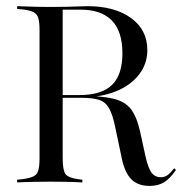

<svg xmlns="http://www.w3.org/2000/svg" viewBox="-20 -591 590 622"><path d="M108.1 -145.2V-492.7Q108.1 -519.4 104 -532.7Q100 -546 87.9 -552Q75.8 -558.1 52.4 -560.5L35.5 -562.1V-571Q46 -571 61.3 -570.2Q76.6 -569.4 96 -569Q115.3 -568.5 137.1 -568.5H145.2Q171.8 -568.5 194.8 -569Q217.7 -569.4 235.5 -570.2Q253.2 -571 262.9 -571Q351.6 -571 404.4 -532.7Q457.3 -494.4 457.3 -429Q457.3 -383.9 430.2 -349.2Q403.2 -314.5 355.6 -295.2Q308.1 -275.8 245.2 -275.8H144.4V-283.1H237.9Q309.7 -283.1 343.1 -316.1Q376.6 -349.2 376.6 -418.5Q376.6 -489.5 342.3 -524.6Q308.1 -559.7 241.1 -559.7H183.1V-145.2ZM464.5 11.3Q427.4 11.3 406 -9.7Q384.7 -30.6 375 -75.8L352.4 -183.1Q344.4 -221 333.1 -240.7Q321.8 -260.5 301.2 -267.3Q280.6 -274.2 242.7 -274.2H154.8V-280.6H238.7Q308.1 -280.6 346.8 -271.4Q385.5 -262.1 404.4 -237.1Q423.4 -212.1 433.9 -164.5L450.8 -87.1Q459.7 -46 471.4 -31Q483.1 -16.1 503.2 -16.9Q514.5 -17.7 523 -23.8Q531.5 -29.8 544.4 -46L550 -40.3Q530.6 -12.1 511.3 -0.4Q491.9 11.3 464.5 11.3ZM137.1 -2.4Q115.3 -2.4 96 -2Q76.6 -1.6 61.3 -1.2Q46 -0.8 35.5 0V-8.9L52.4 -10.5Q75.8 -13.7 87.9 -19.4Q100 -25 104 -38.7Q108.1 -52.4 108.1 -78.2V-145.2H183.1V-78.2Q183.1 -39.5 192.3 -27Q201.6 -14.5 233.9 -10.5L246.8 -8.9V0Q237.1 -0.8 223 -1.2Q208.9 -1.6 191.1 -2Q173.4 -2.4 152.4 -2.4H146Z"/></svg>

Font: Playfair 144pt SemiCondensed Light
Style: Regular
Weight: 300
Width: 4
Designer: Claus Eggers Sørensen
Foundry: Claus Eggers Sørensen
Version: Version 2.203